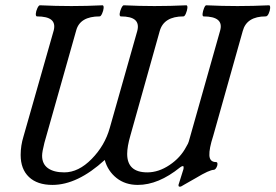

<svg xmlns="http://www.w3.org/2000/svg" viewBox="-20 -686 1042 726"><path d="M660.2 20Q651.4 20 657.2 5.9Q660.2 -3.9 666 -22Q671.9 -40 673.8 -46.9Q675.3 -58.1 671.9 -58.1Q667.5 -58.1 661.1 -53.2Q579.1 13.2 501 13.2Q453.6 13.2 420.7 -12.9Q387.7 -39.1 376 -81.1Q272.9 13.2 178.2 13.2Q121.1 13.2 89.6 -16.6Q58.1 -46.4 58.1 -100.1Q58.1 -135.3 68.8 -169.9L183.1 -570.8Q189.9 -597.7 174.3 -610.8Q158.7 -624 119.1 -624Q114.7 -625.5 115.5 -634.8Q116.2 -644 121.3 -655Q126.5 -666 130.9 -666Q190.9 -663.1 250 -663.1Q308.1 -663.1 368.2 -666Q372.6 -664.6 371.8 -655.3Q371.1 -646 366.2 -635Q361.3 -624 356.9 -624Q282.2 -624 268.1 -570.8L147.9 -146Q139.2 -111.8 139.2 -97.2Q139.2 -65.9 161.4 -50Q183.6 -34.2 223.1 -34.2Q276.9 -34.2 326.7 -85Q376.5 -135.7 395 -202.1L499 -568.8Q506.3 -596.2 491.2 -610.1Q476.1 -624 436 -624Q431.6 -625.5 432.6 -634.8Q433.6 -644 438.7 -655Q443.8 -666 448.2 -666Q506.8 -663.1 564 -663.1Q625 -663.1 685.1 -666Q689.5 -664.6 688.5 -655.3Q687.5 -646 682.9 -635Q678.2 -624 673.8 -624Q599.6 -624 584 -568.8L473.1 -173.8Q460.9 -131.8 460.9 -104Q460.9 -34.2 537.1 -34.2Q579.6 -34.2 621.1 -62Q662.6 -89.8 684.1 -130.9Q692.4 -144.5 693.8 -150.9L812 -568.8Q820.3 -596.7 804.2 -610.4Q788.1 -624 749 -624Q745.1 -625.5 746.1 -634.8Q747.1 -644 751.5 -655Q755.9 -666 759.8 -666Q819.8 -663.1 877.9 -663.1Q936.5 -663.1 998 -666Q1002 -664.6 1001.5 -655.3Q1001 -646 996.1 -635Q991.2 -624 984.9 -624Q912.6 -624 897.9 -568.8L786.1 -171.9Q770.5 -124 771.7 -98.6Q772.9 -73.2 796.9 -73.2Q804.7 -73.2 801.3 -59.1Q796.4 -45.4 789.1 -43.9Q772 -43.9 721.2 -13.2Q677.2 11.7 674.8 13.2Q665 20 660.2 20Z"/></svg>

Font: Junicode SmCond Medium
Style: Italic
Weight: 500
Width: 4
Italic angle: -11°
Designer: Peter S. Baker
Version: Version 2.206